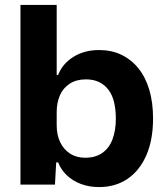

<svg xmlns="http://www.w3.org/2000/svg" viewBox="-20 -749 676 779"><path d="M382 10Q342 10 308.5 -2.5Q275 -15 251 -38Q227 -61 216 -90H208L203 0H63V-729H210V-445H216Q233 -490 277.5 -518Q322 -546 382 -546Q432 -546 472 -527Q512 -508 541 -472.5Q570 -437 585.5 -385.5Q601 -334 601 -268Q601 -181 573.5 -118.5Q546 -56 497 -23Q448 10 382 10ZM326 -109Q367 -109 395 -128.5Q423 -148 436.5 -184Q450 -220 450 -268Q450 -304 443 -333.5Q436 -363 421 -383.5Q406 -404 383 -415.5Q360 -427 329 -427Q290 -427 263 -409.5Q236 -392 223 -362Q210 -332 210 -294V-241Q210 -202 224 -172.5Q238 -143 264 -126Q290 -109 326 -109Z"/></svg>

Font: Mona Sans ExtraLight
Style: Bold
Weight: 700
Version: Version 2.000